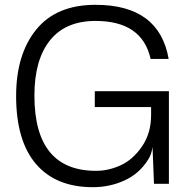

<svg xmlns="http://www.w3.org/2000/svg" viewBox="-20 -764 779 798"><path d="M123 -367Q123 -54 379 -54Q431 -54 481.5 -77Q532 -100 570 -155Q608 -210 608 -286V-319H374V-385H682V0H620L614 -153Q610 -123 596 -101Q559 -42 497.5 -14Q436 14 366 14Q212 14 129.5 -82.5Q47 -179 47 -365Q47 -538 130.5 -641Q214 -744 377 -744Q642 -744 681 -519H606Q571 -677 377 -677Q252 -677 187.5 -596Q123 -515 123 -367Z"/></svg>

Font: Nacelle Light
Style: Regular
Weight: 300
Designer: Sora Sagano
Foundry: Sora Sagano
Version: Version 1.000;FEAKit 1.0